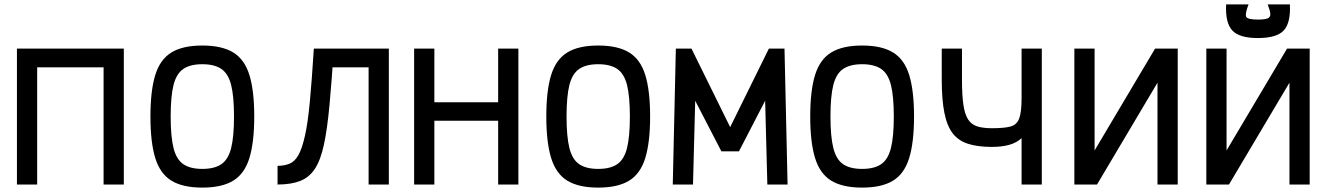

<svg xmlns="http://www.w3.org/2000/svg" viewBox="-20 -839 6040 873"><path d="M57 0V-618H543V0H451V-533H149V0Z M900 14Q811 14 759.5 -17.5Q708 -49 686 -120.5Q664 -192 664 -309Q664 -427 686 -498Q708 -569 759.5 -600.5Q811 -632 900 -632Q989 -632 1040.5 -600.5Q1092 -569 1114 -498Q1136 -427 1136 -309Q1136 -192 1114 -120.5Q1092 -49 1040.5 -17.5Q989 14 900 14ZM900 -71Q955 -71 986.5 -92.5Q1018 -114 1031 -166Q1044 -218 1044 -309Q1044 -401 1031 -452.5Q1018 -504 986.5 -525.5Q955 -547 900 -547Q845 -547 813.5 -525.5Q782 -504 769 -452.5Q756 -401 756 -309Q756 -218 769 -166Q782 -114 813.5 -92.5Q845 -71 900 -71Z M1656 0V-533H1428V-618H1748V0ZM1242 0V-85Q1273 -85 1297 -95Q1321 -105 1337.5 -135Q1354 -165 1367 -223.5Q1380 -282 1389 -378.5Q1398 -475 1407 -618H1498Q1488 -467 1478 -359.5Q1468 -252 1453 -182Q1438 -112 1412.5 -72.5Q1387 -33 1345.5 -16.5Q1304 0 1242 0Z M2245 0V-618H2337V0ZM1863 0V-618H1955V0ZM1892 -290V-374H2308V-290Z M2700 14Q2611 14 2559.5 -17.5Q2508 -49 2486 -120.5Q2464 -192 2464 -309Q2464 -427 2486 -498Q2508 -569 2559.5 -600.5Q2611 -632 2700 -632Q2789 -632 2840.5 -600.5Q2892 -569 2914 -498Q2936 -427 2936 -309Q2936 -192 2914 -120.5Q2892 -49 2840.5 -17.5Q2789 14 2700 14ZM2700 -71Q2755 -71 2786.5 -92.5Q2818 -114 2831 -166Q2844 -218 2844 -309Q2844 -401 2831 -452.5Q2818 -504 2786.5 -525.5Q2755 -547 2700 -547Q2645 -547 2613.5 -525.5Q2582 -504 2569 -452.5Q2556 -401 2556 -309Q2556 -218 2569 -166Q2582 -114 2613.5 -92.5Q2645 -71 2700 -71Z M3039 0 3053 -618H3124L3300 -261L3476 -618H3547L3561 0H3469L3459 -381L3340 -151H3260L3141 -381L3131 0Z M3900 14Q3811 14 3759.5 -17.5Q3708 -49 3686 -120.5Q3664 -192 3664 -309Q3664 -427 3686 -498Q3708 -569 3759.5 -600.5Q3811 -632 3900 -632Q3989 -632 4040.5 -600.5Q4092 -569 4114 -498Q4136 -427 4136 -309Q4136 -192 4114 -120.5Q4092 -49 4040.5 -17.5Q3989 14 3900 14ZM3900 -71Q3955 -71 3986.5 -92.5Q4018 -114 4031 -166Q4044 -218 4044 -309Q4044 -401 4031 -452.5Q4018 -504 3986.5 -525.5Q3955 -547 3900 -547Q3845 -547 3813.5 -525.5Q3782 -504 3769 -452.5Q3756 -401 3756 -309Q3756 -218 3769 -166Q3782 -114 3813.5 -92.5Q3845 -71 3900 -71Z M4625 0V-211Q4603 -190 4569 -180.5Q4535 -171 4490 -171Q4426 -171 4382 -185Q4338 -199 4312 -232.5Q4286 -266 4274 -326Q4262 -386 4262 -477V-618H4354V-477Q4354 -406 4360.5 -362Q4367 -318 4382.5 -295Q4398 -272 4424.5 -264Q4451 -256 4490 -256Q4545 -256 4574 -263.5Q4603 -271 4614 -300Q4625 -329 4625 -392V-618H4717V0Z M4865 0V-618H4957V0H4865L5232 -618H5335V0H5243V-618H5335L4968 0Z M5465 0V-618H5557V0H5465L5832 -618H5935V0H5843V-618H5935L5568 0ZM5699 -666Q5615 -666 5583 -700.5Q5551 -735 5555 -819H5657Q5640 -775 5646.5 -762.5Q5653 -750 5699 -750Q5731 -750 5744 -755.5Q5757 -761 5756 -776Q5755 -791 5744 -819H5845Q5849 -735 5817 -700.5Q5785 -666 5699 -666Z"/></svg>

Font: Victor Mono SemiBold
Style: Regular
Weight: 600
Monospace: yes
Designer: Rune Bjørnerås
Version: Version 1.561;gftools[0.9.30]